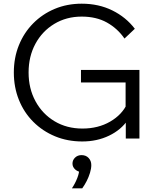

<svg xmlns="http://www.w3.org/2000/svg" viewBox="-20 -751 837 1041"><path d="M736 0H662V-106L674 -102Q637 -47 571.5 -15.5Q506 16 426 16Q346 16 278.5 -12Q211 -40 160.5 -90.5Q110 -141 82.5 -209.5Q55 -278 55 -358Q55 -438 82.5 -506Q110 -574 160 -624.5Q210 -675 277 -703Q344 -731 423 -731Q515 -731 589 -694.5Q663 -658 711 -595L655 -542Q617 -597 559.5 -629Q502 -661 423 -661Q340 -661 274.5 -621.5Q209 -582 172 -513.5Q135 -445 135 -358Q135 -271 172.5 -202Q210 -133 276 -93.5Q342 -54 427 -54Q512 -54 577 -91.5Q642 -129 670 -190L661 -152V-304H419V-372H736ZM426 270H370Q388 243 399.5 213Q411 183 409 163L426 182Q404 182 388.5 168.5Q373 155 373 136Q373 117 387 103.5Q401 90 422 90Q446 90 460.5 105.5Q475 121 475 144Q475 163 468 186Q461 209 450 230.5Q439 252 426 270Z"/></svg>

Font: Wix Madefor Display
Style: Regular
Weight: 400
Designer: Dalton Maag Ltd
Foundry: Dalton Maag Ltd
Version: Version 3.100